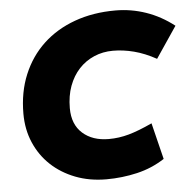

<svg xmlns="http://www.w3.org/2000/svg" viewBox="-50 -729 796 789"><g transform="rotate(-5 347.5 -334.0)"><path d="M358 10Q288 10 230 -12.5Q172 -35 130 -74.5Q88 -114 64.5 -168.5Q41 -223 41 -288Q41 -377 71 -449Q101 -521 155.5 -572Q210 -623 286 -650.5Q362 -678 454 -678Q519 -678 580 -657Q641 -636 695 -594L608 -465Q561 -491 516.5 -502.5Q472 -514 430 -514Q388 -514 352 -498.5Q316 -483 289.5 -454.5Q263 -426 248 -385.5Q233 -345 233 -294Q233 -227 274 -190.5Q315 -154 382 -154Q424 -154 465 -165.5Q506 -177 562 -203L599 -53Q547 -19 485 -4.5Q423 10 358 10Z"/></g></svg>

Font: Celebes Black
Style: Italic
Weight: 900
Italic angle: -10°
Designer: Anugrah Pasau
Foundry: Lafontype
Version: Version 1.000; ttfautohint (v1.8.4)